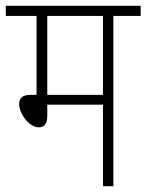

<svg xmlns="http://www.w3.org/2000/svg" viewBox="-20 -642 505 662"><path d="M371 -587H465V-622H0V-587H106V-315H85C55 -315 46 -301 46 -283C46 -252 79 -203 114 -203C131 -203 143 -213 143 -242V-281H335V0H371ZM335 -587V-315H143V-587Z"/></svg>

Font: Noto Sans Condensed ExtraLight
Style: Regular
Weight: 200
Width: 3
Designer: Monotype Design Team
Foundry: Monotype Imaging Inc.
Version: Version 2.013